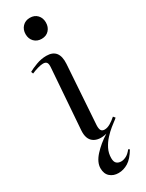

<svg xmlns="http://www.w3.org/2000/svg" viewBox="-253 -789 804 1054"><g transform="rotate(-30 149.0 -262.0)"><path d="M92 -686Q92 -715 110 -734Q128 -753 157 -753Q186 -753 203.5 -734.5Q221 -716 221 -687Q221 -658 203.5 -639Q186 -620 157 -620Q128 -620 110 -638.5Q92 -657 92 -686ZM93 -77 121 -458Q123 -481 116.5 -490Q110 -499 94 -499Q81 -499 61 -493.5Q41 -488 20 -479L15 -492Q34 -503 66 -515Q98 -527 131 -527Q211 -527 205 -433L180 -59Q179 -37 185 -26.5Q191 -16 207 -16Q224 -16 243 -27Q262 -38 281 -55L291 -43Q284 -36 272 -27.5Q260 -19 247 -8Q227 8 206.5 30.5Q186 53 172.5 80Q159 107 159 138Q159 162 170 171.5Q181 181 199 181Q213 181 230 172.5Q247 164 264 142L272 147Q245 193 215.5 211Q186 229 154 229Q122 229 101 210.5Q80 192 80 157Q80 119 116 79.5Q152 40 203 8Q151 21 120 -0.5Q89 -22 93 -77Z"/></g></svg>

Font: Literata 72pt
Style: Italic
Weight: 400
Italic angle: -2°
Designer: Latin by Veronika Burian and Jose Scaglione. Greek by Irene Vlachou. Cyrillic by Vera Evstafieva
Foundry: TypeTogether
Version: Version 3.002